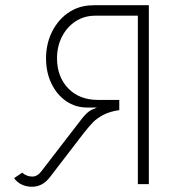

<svg xmlns="http://www.w3.org/2000/svg" viewBox="-20 -705 694 734"><path d="M507 -645H344Q302 -645 269 -623.5Q236 -602 217 -565Q198 -528 198 -482Q198 -412 240.5 -367.5Q283 -323 355 -323H436V-284Q400 -279 375.5 -266Q351 -253 337 -239Q323 -225 300 -196L171 -28Q143 9 102 9Q81 9 63 0.5Q45 -8 34 -24L65 -45Q72 -38 82.5 -34Q93 -30 103 -30Q123 -30 138 -50L292 -250Q314 -278 330 -285L351 -294H312Q269 -294 233.5 -318Q198 -342 177 -385Q156 -428 156 -482Q156 -544 184.5 -594Q213 -644 261 -668Q295 -685 340 -685H549V-1H507Z"/></svg>

Font: Bellota Light
Style: Regular
Weight: 300
Designer: Kemie Guaida
Foundry: Kemie Guaida
Version: Version 4.001